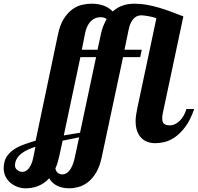

<svg xmlns="http://www.w3.org/2000/svg" viewBox="-229 -769 1071 1039"><path d="M821.8 -179.2Q800.8 -118.2 772.9 -81.5Q745.1 -44.9 715.8 -25.4Q686.5 -5.9 659.2 0Q631.8 5.9 611.8 5.9Q589.4 5.9 569.8 -1Q550.3 -7.8 535.9 -22.5Q521.5 -37.1 513.2 -59.6Q504.9 -82 504.9 -113.8Q504.9 -140.1 513.2 -179.2L617.2 -669.9Q606.9 -674.3 594.7 -677.2Q582.5 -680.2 570.8 -682.1Q559.1 -684.1 549.6 -685.1Q540 -686 535.2 -686Q526.9 -686 517.1 -683.1Q507.3 -680.2 497.8 -671.6Q488.3 -663.1 480 -647.5Q471.7 -631.8 466.8 -606.9L444.8 -500H538.1L529.8 -460H437L321.8 80.1Q311 132.3 291 165.3Q271 198.2 246.6 217Q222.2 235.8 195.8 242.9Q169.4 250 146 250Q107.9 250 80.1 236.1Q52.2 222.2 37.1 195.8Q22.5 211.9 6.3 222.4Q-9.8 232.9 -26.1 239Q-42.5 245.1 -59.1 247.6Q-75.7 250 -90.8 250Q-113.3 250 -134.5 242.2Q-155.8 234.4 -172.4 220.2Q-189 206.1 -199 186.3Q-209 166.5 -209 142.1Q-209 107.4 -195.6 83.7Q-182.1 60.1 -158.7 43.2Q-135.3 26.4 -103.8 14.6Q-72.3 2.9 -36.1 -7.8L84 -579.1Q94.7 -632.8 115.5 -666Q136.2 -699.2 161.6 -717.8Q187 -736.3 214.4 -742.7Q241.7 -749 266.1 -749Q340.3 -749 380.9 -707Q394.5 -719.2 409.2 -727.5Q423.8 -735.8 439 -740.5Q454.1 -745.1 469 -747.1Q483.9 -749 498 -749Q532.2 -749 564.9 -743.2Q597.7 -737.3 630.4 -727.8Q663.1 -718.3 696 -705.8Q729 -693.4 763.2 -680.2L652.8 -160.2Q650.4 -151.9 649.7 -143.8Q648.9 -135.7 648.9 -127.9Q648.9 -106.9 658.9 -98.9Q668.9 -90.8 689.9 -90.8Q704.6 -90.8 718.5 -97.4Q732.4 -104 744.1 -115.7Q755.9 -127.4 765.1 -143.8Q774.4 -160.2 779.8 -179.2ZM291 -460H206.1L116.2 -36.1L204.1 -50.8ZM199.2 -25.9 109.9 -7.8 90.8 80.1Q86.9 96.7 82.3 112.3Q77.6 127.9 70.8 142.1Q72.3 152.3 76.9 158.9Q81.5 165.5 87.4 168.9Q93.3 172.4 98.9 173.6Q104.5 174.8 107.9 174.8Q118.2 174.8 127.9 169.9Q137.7 165 146.5 154.3Q155.3 143.6 162.8 126Q170.4 108.4 175.8 83ZM315.9 -579.1Q321.3 -606.4 329.8 -627.7Q338.4 -648.9 348.1 -666Q335 -675.8 315.9 -675.8Q294.9 -675.8 280 -667.2Q265.1 -658.7 254.9 -645.3Q244.6 -631.8 238.8 -615.2Q232.9 -598.6 230 -582L213.9 -500H298.8ZM-37.1 24.9Q-60.5 32.7 -80.8 42.2Q-101.1 51.8 -116 64.2Q-130.9 76.7 -139.4 92.3Q-147.9 107.9 -147.9 127.9Q-147.9 133.8 -145 139.6Q-142.1 145.5 -136.7 150.1Q-131.3 154.8 -124 158Q-116.7 161.1 -107.9 161.1Q-100.6 161.1 -92 157.5Q-83.5 153.8 -75.4 144.8Q-67.4 135.7 -60.3 120.6Q-53.2 105.5 -48.8 83Z"/></svg>

Font: Lobster
Style: Regular
Weight: 400
Designer: Pablo Impallari
Foundry: Pablo Impallari
Version: Version 1.007; ttfautohint (v1.1) -l 8 -r 50 -G 50 -x 14 -D 